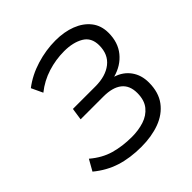

<svg xmlns="http://www.w3.org/2000/svg" viewBox="-190 -863 1020 1020"><g transform="rotate(-45 320.0 -352.5)"><path d="M300 9Q215 9 148 -12.5Q81 -34 23 -82L58 -144Q112 -98 171.5 -81Q231 -64 302 -64Q351 -64 393 -77.5Q435 -91 461 -123Q487 -155 487 -209Q487 -266 451 -294.5Q415 -323 346 -323H175L185 -391H354Q431 -391 477 -427Q523 -463 523 -531Q523 -590 479 -615.5Q435 -641 369 -641Q306 -641 245.5 -622Q185 -603 135 -563L105 -627Q161 -670 233 -692Q305 -714 376 -714Q442 -714 493.5 -694Q545 -674 575 -636Q605 -598 605 -543Q605 -471 566 -423Q527 -375 461 -357Q512 -341 541 -301Q570 -261 570 -205Q570 -131 534.5 -83.5Q499 -36 438 -13.5Q377 9 300 9Z"/></g></svg>

Font: Nunito Sans
Style: Italic
Weight: 400
Italic angle: -9°
Designer: Vernon Adams
Foundry: Vernon Adams
Version: Version 3.006; ttfautohint (v1.8.3)